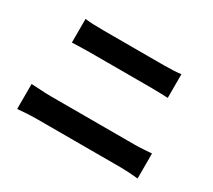

<svg xmlns="http://www.w3.org/2000/svg" viewBox="-125 -920 1249 1124"><g transform="rotate(30 500.0 -358.5)"><path d="M167 -687Q195 -683 229.5 -682Q264 -681 290 -681Q313 -681 348 -681Q383 -681 424 -681Q465 -681 508 -681Q551 -681 589.5 -681Q628 -681 657 -681Q686 -681 700 -681Q731 -681 762 -682.5Q793 -684 815 -687V-527Q793 -528 760 -529Q727 -530 700 -530Q686 -530 655.5 -530Q625 -530 583 -530Q541 -530 496.5 -530Q452 -530 410.5 -530Q369 -530 337 -530Q305 -530 291 -530Q262 -530 228 -529Q194 -528 167 -527ZM84 -199Q115 -198 150 -195.5Q185 -193 215 -193Q229 -193 263 -193Q297 -193 344.5 -193Q392 -193 445.5 -193Q499 -193 552.5 -193Q606 -193 653.5 -193Q701 -193 734.5 -193Q768 -193 782 -193Q808 -193 839.5 -195Q871 -197 898 -199V-30Q870 -33 837.5 -35Q805 -37 782 -37Q768 -37 734.5 -37Q701 -37 653.5 -37Q606 -37 552.5 -37Q499 -37 445.5 -37Q392 -37 344.5 -37Q297 -37 263 -37Q229 -37 215 -37Q185 -37 149 -35Q113 -33 84 -30Z"/></g></svg>

Font: Noto Sans JP Thin ExtraBold
Style: Regular
Weight: 800
Version: Version 2.004-H2;hotconv 1.0.118;makeotfexe 2.5.65603